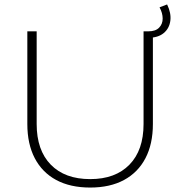

<svg xmlns="http://www.w3.org/2000/svg" viewBox="-20 -840 824 864"><path d="M145 -282Q145 -164 208.5 -99Q272 -34 386 -34Q499 -34 562.5 -99Q626 -164 626 -282V-699H668V-282Q668 -192 634.5 -128Q601 -64 538 -30Q475 4 386 4Q296 4 233 -30Q170 -64 136.5 -128Q103 -192 103 -282V-699H145ZM732 -820Q751 -781 746.5 -746.5Q742 -712 716.5 -691Q691 -670 647 -670L648 -699Q680 -699 696 -715.5Q712 -732 712 -756.5Q712 -781 698 -807Z"/></svg>

Font: Alexandria ExtraLight
Style: Regular
Weight: 250
Designer: Mohamed Gaber
Foundry: Kief Type Foundry
Version: Version 5.100